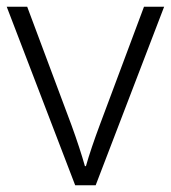

<svg xmlns="http://www.w3.org/2000/svg" viewBox="-20 -552 509 572"><path d="M204 0 0 -532H61L193 -179Q205 -146 215.5 -114Q226 -82 233 -57H236Q243 -82 254 -114.5Q265 -147 277 -179L409 -532H469L265 0Z"/></svg>

Font: Noto Sans Lao UI Light
Style: Regular
Weight: 300
Designer: Monotype Design Team
Foundry: Monotype Imaging Inc.
Version: Version 2.000; ttfautohint (v1.8.4.7-5d5b)